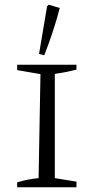

<svg xmlns="http://www.w3.org/2000/svg" viewBox="-20 -796 399 816"><path d="M53 0V-21Q76 -28 99 -32.5Q122 -37 144 -39L152 -481L53 -498V-521H305V-500Q286 -495 263.5 -490.5Q241 -486 213 -482V-39L305 -24V0ZM168 -561 146 -567 180 -769 187 -776 234 -762Q207 -659 168 -561Z"/></svg>

Font: Piazzolla SC Light
Style: Regular
Weight: 300
Designer: Juan Pablo del Peral
Foundry: Huerta Tipografica
Version: Version 1.330